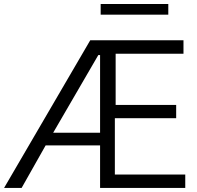

<svg xmlns="http://www.w3.org/2000/svg" viewBox="-24 -931 977 951"><path d="M239.3 -273.4H471.7V-658.2H462.9ZM-3.9 0 422.9 -731.4H884.8V-665H548.8V-411.1H848.6V-345.7H544.9V-66.4H893.6V0H471.7V-210.9H202.1L83 0ZM474.6 -858.4V-911.1H809.6V-858.4Z"/></svg>

Font: Gothic A1
Style: Regular
Weight: 400
Designer: HanYang I&C Co.,Ltd.
Foundry: HanYang I&C Co.,Ltd.
Version: Version 2.50